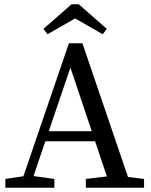

<svg xmlns="http://www.w3.org/2000/svg" viewBox="-20 -877 704 897"><path d="M5 0V-41L105 -56H125L234 -41V0ZM71 0 302 -675H365L595 0H497L299 -591H319L314 -576L118 0ZM177 -217V-264H463V-217ZM381 0V-41L507 -56H529L653 -41V0ZM348 -857 479 -742 460 -717 289 -815H373L202 -717L183 -742L314 -857Z"/></svg>

Font: Source Serif 4 Variable
Style: Regular
Weight: 400
Designer: Frank Grießhammer
Foundry: Adobe
Version: Version 4.005;hotconv 1.1.0;makeotfexe 2.6.0